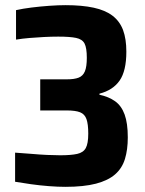

<svg xmlns="http://www.w3.org/2000/svg" viewBox="-20 -716 563 744"><path d="M232.9 8Q204.6 8 169.4 5.3Q134.2 2.6 100.2 -2.2Q66.3 -6.9 38.5 -11.7V-124.5Q71.3 -122.5 102.9 -119.7Q134.6 -116.9 163.1 -115.6Q191.6 -114.3 213.1 -114.3Q255.2 -114.3 279 -119.6Q302.9 -124.9 312.4 -142.3Q322 -159.8 322 -198.1Q322 -235 315.1 -254.4Q308.3 -273.8 290.4 -280.9Q272.5 -288 239.3 -288H135.9V-408.6H239.3Q268 -408.6 284.7 -415.1Q301.3 -421.5 308.9 -439.4Q316.4 -457.3 316.4 -491.9Q316.4 -530.2 307.7 -547.2Q298.9 -564.1 274.8 -569.1Q250.8 -574.1 205.7 -574.1Q179.1 -574.1 150.4 -572.6Q121.7 -571.1 94 -568.8Q66.4 -566.5 42.1 -562.5V-676.7Q68.3 -682.6 101.9 -686.8Q135.6 -691 170.6 -693.5Q205.6 -696 234.5 -696Q297.7 -696 343 -686.2Q388.3 -676.4 416.3 -654.9Q444.3 -633.3 457 -599.1Q469.6 -564.9 469.6 -515.9Q469.6 -441.4 443.6 -403.9Q417.6 -366.4 365.3 -353V-349Q401.6 -341.1 426.1 -323.6Q450.6 -306.1 462.9 -272.3Q475.2 -238.6 475.2 -183.6Q475.2 -135.8 464.1 -99.8Q453 -63.8 426 -40.3Q399 -16.7 351.9 -4.3Q304.8 8 232.9 8Z"/></svg>

Font: Saira Thin SemiCondensed
Style: Regular
Weight: 100
Width: 4
Version: Version 1.101